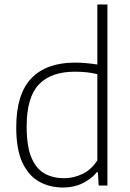

<svg xmlns="http://www.w3.org/2000/svg" viewBox="-20 -828 582 857"><path d="M261.5 9Q202.5 9 155.2 -17Q108 -43 80.2 -101.8Q52.5 -160.5 52.5 -259.5Q52.5 -407.5 119.5 -478Q186.5 -548.5 315 -548.5Q341 -548.5 367 -546Q393 -543.5 414.5 -540V-808H459.5V0H420.5L417 -59.5H412.5Q388 -29.5 349 -10.2Q310 9 261.5 9ZM266.5 -32.5Q308 -32.5 348 -51.5Q388 -70.5 414.5 -112.5V-497Q370 -508 314 -508Q207.5 -508 153.2 -450.8Q99 -393.5 99 -264Q99 -174.5 120.5 -124Q142 -73.5 179.8 -53Q217.5 -32.5 266.5 -32.5Z"/></svg>

Font: Encode Sans XLt
Style: Regular
Weight: 200
Designer: Multiple Designers
Foundry: Impallari Type
Version: Version 3.002; ttfautohint (v1.8.3) -l 8 -r 50 -G 200 -x 14 